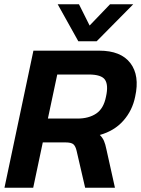

<svg xmlns="http://www.w3.org/2000/svg" viewBox="-20 -882 662 902"><path d="M348 -688 251 -862H351L401 -762L497 -862H606L434 -688ZM1 0 137 -644H446Q548 -644 592.5 -585.5Q637 -527 615 -428Q602 -363 559.5 -315Q517 -267 449 -248Q462 -235 468.5 -220Q475 -205 480 -180L520 0H380L340 -173Q335 -195 325 -204Q315 -213 287 -213H181L136 0ZM205 -325H344Q397 -325 432 -348.5Q467 -372 478 -428Q490 -482 473.5 -507Q457 -532 396 -532H249Z"/></svg>

Font: Kanit Medium
Style: Italic
Weight: 500
Italic angle: -12°
Designer: Katatrad Team
Foundry: CadsonDemak
Version: Version 2.000; ttfautohint (v1.8.3)